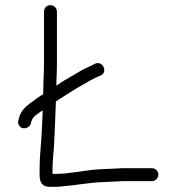

<svg xmlns="http://www.w3.org/2000/svg" viewBox="-20 -716 681 742"><path d="M173 6H195C203.7 6 212.7 5.3 222 4C271 0.2 320.3 -9.6 371 -12L416 -14C431.3 -14.7 444 -15.3 454 -16H567C580.5 -16 592 -27.9 592 -41.5C592 -55.1 580.5 -66 567 -66H453C442.3 -65.3 429 -64.7 413 -64L368 -62C309.2 -59.3 253.9 -44 195 -44H183V-66C183 -97 187.5 -125.8 189 -157.5C191.4 -206.4 194.2 -268.8 196 -324C222.8 -341 250.4 -359.7 278 -376C311.4 -394.1 335.3 -411.3 369 -424C398.3 -437 377.1 -482.9 348 -470C330.1 -459.8 309.2 -453 290 -441C263.9 -424.9 223.3 -404 198 -385V-403C199.3 -425 200 -446.7 200 -468V-671C200 -685.3 188.7 -696 174.5 -696C160.3 -696 150 -685.3 150 -671V-468C150 -447.3 149.3 -426.3 148 -405C148 -388.3 147.7 -370.7 147 -352C139 -347.3 131.3 -342.3 124 -337C95.5 -315.2 63.8 -298.9 54 -262L51 -251C49 -245 49.7 -238.8 53 -232.5C63.8 -212 93.3 -219.1 99 -238L102 -249C108.4 -268.1 128.8 -277.9 145 -290C144.3 -280.7 144 -271.3 144 -262C142.7 -234.7 141.7 -214.3 141 -201C138.7 -155 133 -110 133 -66V-43C133 -11.6 141.8 6 173 6Z"/></svg>

Font: HoneyBee
Style: Book
Weight: 300
Foundry: Cannot Into Space Fonts
Version: Version 0.89